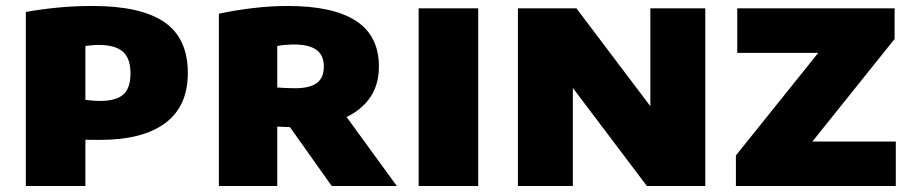

<svg xmlns="http://www.w3.org/2000/svg" viewBox="-20 -623 3056 643"><path d="M66.5 0V-583Q117 -592 172.5 -597.5Q228 -603 290.5 -603Q451 -603 530 -549.2Q609 -495.5 609 -378.5Q609 -267 533.5 -210.8Q458 -154.5 314 -154.5Q302 -154.5 289.2 -154.8Q276.5 -155 266 -155V0ZM315.5 -285Q367.5 -285 392.2 -305.8Q417 -326.5 417 -378Q417 -427.5 391.5 -450Q366 -472.5 310.5 -472.5Q299 -472.5 287.8 -471.5Q276.5 -470.5 266 -469V-288.5Q279.5 -287 290.8 -286Q302 -285 315.5 -285Z M713 0V-577Q762.5 -588 823.8 -595.5Q885 -603 944 -603Q1095.5 -603 1172.2 -553Q1249 -503 1249 -400Q1249 -333 1213.2 -287.8Q1177.5 -242.5 1113.2 -219.8Q1049 -197 963 -197Q950 -197 936.2 -197.8Q922.5 -198.5 908.5 -199V0ZM1091 0 898 -272H1111L1309 0ZM968 -327.5Q1017 -327.5 1040.8 -344.8Q1064.5 -362 1064.5 -400Q1064.5 -438.5 1039.5 -456.2Q1014.5 -474 964.5 -474Q952 -474 936.5 -472.8Q921 -471.5 908.5 -469V-330Q925.5 -329 938.5 -328.2Q951.5 -327.5 968 -327.5Z M1382 0V-595H1581.5V0Z M1714.5 0V-595H1910.5L2185 -231.5H2158V-595H2342V0H2146.5L1872 -363.5H1898.5V0Z M2444.5 0V-102.5L2746 -478V-446H2449V-595H2976V-492.5L2675 -117V-149H2980V0Z"/></svg>

Font: Encode Sans SC SemiExpanded ExtraBold
Style: Regular
Weight: 800
Width: 6
Designer: Multiple Designers
Foundry: Impallari Type
Version: Version 3.002